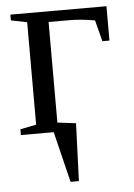

<svg xmlns="http://www.w3.org/2000/svg" viewBox="-49 -497 509 729"><g transform="rotate(-5 205.0 -133.0)"><path d="M357.4 -328.1 336.4 -409.2Q282.2 -418.5 239.3 -418.5H160.2V-35.2L230.5 -26.4L222.2 193.4H190.4L143.1 0H18.1V-22L79.1 -34.2V-424.8L18.1 -437V-459H384.3V-328.1Z"/></g></svg>

Font: Liberation Serif
Style: Regular
Weight: 400
Designer: Steve Matteson
Foundry: Ascender Corporation
Version: Version 2.1.5